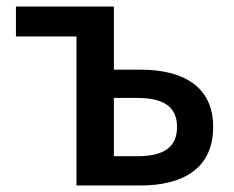

<svg xmlns="http://www.w3.org/2000/svg" viewBox="-20 -570 720 590"><path d="M215 0H411C542 0 635 -52 635 -180C635 -305 542 -356 411 -356H330V-550H29V-458H215ZM330 -90V-269H402C484 -269 524 -241 524 -180C524 -118 484 -90 402 -90Z"/></svg>

Font: Noto Sans HK Medium
Style: Regular
Weight: 500
Designer: Ryoko NISHIZUKA 西塚涼子 (kana, bopomofo & ideographs); Paul D. Hunt (Latin, Greek & Cyrillic); Sandoll Communications 산돌커뮤니
Foundry: Adobe
Version: Version 2.002;hotconv 1.0.116;makeotfexe 2.5.65601